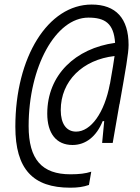

<svg xmlns="http://www.w3.org/2000/svg" viewBox="-20 -723 626 861"><path d="M294.9 118.7C329.1 118.7 353.5 115.2 378.9 106.4L389.2 46.9C363.8 55.2 335.4 58.6 295.9 58.6C168.5 58.6 108.4 -7.3 108.4 -157.7C108.4 -423.8 230 -644 376.5 -644C449.7 -644 490.2 -619.1 496.1 -530.8C318.4 -506.3 191.9 -387.2 191.9 -213.4C191.9 -125 232.4 -72.8 305.2 -72.8C364.3 -72.8 412.6 -110.8 440.4 -179.7H447.3L438 -82H485.4L515.6 -255.9H516.1C543.9 -413.1 556.6 -483.9 556.6 -521.5C556.6 -640.6 499.5 -702.6 391.1 -702.6C195.3 -702.6 48.8 -467.3 48.8 -154.8C48.8 35.2 127.4 118.7 294.9 118.7ZM493.7 -471.7C490.7 -448.2 484.4 -411.1 473.1 -346.7H472.7C448.7 -216.8 387.2 -132.8 321.3 -132.8C277.8 -132.8 252.4 -168 252.4 -229C252.4 -360.8 351.6 -455.6 493.7 -471.7Z"/></svg>

Font: Cascadia Code NF Light
Style: Italic
Weight: 300
Italic angle: -10°
Monospace: yes
Designer: Aaron Bell
Foundry: Saja Typeworks
Version: Version 2404.023